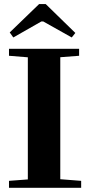

<svg xmlns="http://www.w3.org/2000/svg" viewBox="-20 -896 430 916"><path d="M43.5 -717.3 26.4 -741.2 166.5 -876.5H198.2L339.4 -738.8L322.3 -717.3L186.5 -793.5H177.2ZM22.9 0V-33.2L112.8 -40V-622.6L22.9 -629.9V-663.1H357.4V-629.9L267.6 -623V-41L367.2 -33.2V0Z"/></svg>

Font: Elstob 10pt
Style: Bold
Weight: 700
Designer: Peter S. Baker
Version: Version 1.015